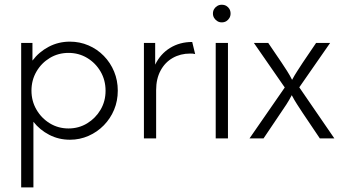

<svg xmlns="http://www.w3.org/2000/svg" viewBox="-20 -589 1464 817"><path d="M70.1 208.3V-406.2H118.1V-331.2Q145.8 -368.1 187.2 -389.9Q228.5 -411.8 277.8 -411.8Q319.4 -411.8 356.6 -395.8Q393.8 -379.9 421.9 -351Q450 -322.2 465.6 -284.4Q481.2 -246.5 481.2 -203.5Q481.2 -159.7 465.6 -122.2Q450 -84.7 421.9 -55.9Q393.8 -27.1 356.6 -10.8Q319.4 5.6 277.8 5.6Q229.9 5.6 189.6 -15.3Q149.3 -36.1 122.2 -70.8V208.3ZM271.5 -42.4Q315.3 -42.4 351 -64.2Q386.8 -86.1 408 -122.2Q429.2 -158.3 429.2 -202.8Q429.2 -247.9 408 -284.4Q386.8 -320.8 351 -342.4Q315.3 -363.9 271.5 -363.9Q227.8 -363.9 192 -342.4Q156.2 -320.8 135.1 -284.4Q113.9 -247.9 113.9 -203.5Q113.9 -159 135.1 -122.6Q156.2 -86.1 192 -64.2Q227.8 -42.4 271.5 -42.4Z M592.4 0V-406.2H640.3V-313.9Q662.5 -359.7 703.8 -385.1Q745.1 -410.4 797.9 -410.4L810.4 -359Q805.6 -360.4 800 -360.8Q794.4 -361.1 788.9 -361.1Q747.9 -361.1 714.9 -342.4Q681.9 -323.6 663.2 -288.5Q644.4 -253.5 644.4 -205.6V0Z M897.9 0V-406.2H950V0ZM923.6 -493.8Q913.2 -493.8 904.9 -499Q896.5 -504.2 891.3 -512.5Q886.1 -520.8 886.1 -531.2Q886.1 -542.4 891.3 -550.7Q896.5 -559 904.9 -563.9Q913.2 -568.8 923.6 -568.8Q934.7 -568.8 943.1 -563.9Q951.4 -559 956.2 -550.7Q961.1 -542.4 961.1 -531.2Q961.1 -520.8 956.2 -512.5Q951.4 -504.2 943.1 -499Q934.7 -493.8 923.6 -493.8Z M1041.7 0 1191.7 -216.7 1060.4 -406.2H1121.5L1178.5 -322.2Q1189.6 -305.6 1201.4 -287.2Q1213.2 -268.8 1222.9 -249.3Q1233.3 -268.8 1245.1 -286.8Q1256.9 -304.9 1268.1 -322.2L1325 -406.2H1384.7L1253.5 -217.4L1402.8 0H1341L1268.1 -108.3Q1256.2 -126.4 1244.1 -145.1Q1231.9 -163.9 1221.5 -184Q1211.1 -163.9 1199 -145.1Q1186.8 -126.4 1174.3 -108.3L1101.4 0Z"/></svg>

Font: Afacad Flux Light
Style: Regular
Weight: 300
Designer: Kristian Moeller
Foundry: Dicotype
Version: Version 1.100